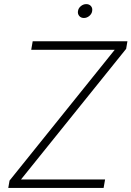

<svg xmlns="http://www.w3.org/2000/svg" viewBox="-20 -932 652 952"><path d="M21 0 27.3 -36.6 548.8 -685.1H134.8L142.1 -727.5H611.8L605.5 -689.9L84 -42H501L493.7 0ZM396 -842.8Q381.3 -842.8 372.8 -853Q364.3 -863.3 366.7 -877.4Q368.7 -891.6 380.9 -901.6Q393.1 -911.6 407.7 -911.6Q422.4 -911.6 430.9 -901.9Q439.5 -892.1 437 -877.4Q435.1 -863.3 422.9 -853Q410.6 -842.8 396 -842.8Z"/></svg>

Font: Inter 18pt ExtraLight
Style: Italic
Weight: 250
Italic angle: -9.3988°
Designer: Rasmus Andersson
Foundry: rsms
Version: Version 4.001;git-66647c0bb